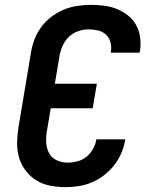

<svg xmlns="http://www.w3.org/2000/svg" viewBox="-20 -763 640 791"><path d="M250 8Q218 8 187 2Q156 -4 130.5 -19.5Q105 -35 86.5 -59Q68 -83 59 -112.5Q50 -142 50.5 -174Q51 -206 56 -238L107 -543Q111 -570 121 -597.5Q131 -625 148.5 -649.5Q166 -674 190 -692.5Q214 -711 241 -722.5Q268 -734 297 -738.5Q326 -743 353 -743Q382 -743 409.5 -739.5Q437 -736 461.5 -726Q486 -716 507 -699.5Q528 -683 540.5 -660.5Q553 -638 557 -610.5Q561 -583 557 -555L555 -546H436L437 -550Q440 -570 435 -589Q430 -608 416.5 -620.5Q403 -633 384 -637.5Q365 -642 345 -642Q323 -642 300.5 -634Q278 -626 261.5 -609Q245 -592 236 -570Q227 -548 224 -526L206 -418H379L362 -317H189L173 -222Q169 -198 170.5 -174.5Q172 -151 182.5 -131.5Q193 -112 214 -102.5Q235 -93 259 -93Q279 -93 299.5 -98.5Q320 -104 336.5 -117.5Q353 -131 363.5 -150Q374 -169 377 -189H496Q492 -162 481 -135Q470 -108 452 -84.5Q434 -61 410.5 -42.5Q387 -24 360.5 -12.5Q334 -1 305.5 3.5Q277 8 250 8Z"/></svg>

Font: Iosevka Aile Oblique
Style: Bold
Weight: 700
Italic angle: -9°
Designer: Belleve Invis
Foundry: Belleve Invis
Version: Version 31.1.0; ttfautohint (v1.8.4)